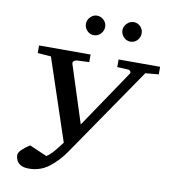

<svg xmlns="http://www.w3.org/2000/svg" viewBox="-96 -974 955 1072"><g transform="rotate(10 381.5 -437.5)"><path d="M140.1 16.1Q109.4 16.1 92.5 5.9Q75.7 -4.4 69.3 -19.3Q63 -34.2 63 -46.9Q63 -62 82 -79.8Q101.1 -97.7 125 -112.8L224.1 -69.8Q245.6 -84 266.6 -108.9Q287.6 -133.8 307.1 -160.2L152.8 -622.1L77.1 -627.9V-670.9H369.1V-627.9L300.8 -625Q290 -624.5 282.7 -617.9Q275.4 -611.3 277.8 -603L382.8 -276.9L603 -603Q607.9 -609.9 603.3 -617.2Q598.6 -624.5 587.9 -625L527.8 -627.9V-670.9H763.2V-627.9L688 -621.1L339.8 -113.8Q303.2 -60.5 253.9 -22.2Q204.6 16.1 140.1 16.1ZM629.4 -836.4Q629.4 -814 613.8 -797.1Q598.1 -780.3 575.2 -780.3Q552.7 -780.3 536.6 -797.1Q520.5 -814 520.5 -836.4Q520.5 -857.4 537.4 -874.3Q554.2 -891.1 575.2 -891.1Q598.1 -891.1 613.8 -875Q629.4 -858.9 629.4 -836.4ZM422.4 -836.4Q422.4 -814 406.2 -797.1Q390.1 -780.3 367.2 -780.3Q345.7 -780.3 329.6 -796.9Q313.5 -813.5 313.5 -835.4Q313.5 -856.9 329.6 -874Q345.7 -891.1 367.2 -891.1Q390.1 -891.1 406.2 -875Q422.4 -858.9 422.4 -836.4Z"/></g></svg>

Font: Charis
Style: Italic
Weight: 400
Italic angle: -11°
Designer: Walt Agee, Miriam Martin, Annie Olsen, Victor Gaultney, Lorna Priest, Alan Ward, Bob Hallissy, Martin Hosken, Sharon Cor
Foundry: SIL Global
Version: Version 7.000